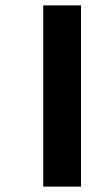

<svg xmlns="http://www.w3.org/2000/svg" viewBox="-20 -691 362 711"><path d="M140 0V-671H280V0Z"/></svg>

Font: Khand Black
Style: Regular
Weight: 900
Designer: Sanchit Sawaria and Jyotish Sonowal (Devanagari), Satya Rajpurohit (Latin)
Foundry: Indian Type Foundry
Version: Version 2.000;PS 1.0;hotconv 1.0.79;makeotf.lib2.5.61930